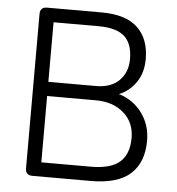

<svg xmlns="http://www.w3.org/2000/svg" viewBox="-51 -748 732 796"><g transform="rotate(5 315.0 -350.0)"><path d="M113 0Q84 0 84 -29V-671Q84 -700 113 -700H340Q441 -700 490 -653.5Q539 -607 539 -523Q539 -467 512 -427Q485 -387 441 -369Q501 -351 537.5 -301.5Q574 -252 574 -187Q574 -96 521 -48Q468 0 356 0ZM145 -59H351Q434 -59 471.5 -92Q509 -125 509 -192Q509 -257 464 -296Q419 -335 348 -335H145ZM145 -394H343Q406 -394 440 -428.5Q474 -463 474 -517Q474 -582 440 -612Q406 -642 332 -642H145Z"/></g></svg>

Font: Shin Retro Maru Gothic Regular
Style: Regular
Weight: 400
Designer: Iose
Foundry: Typographish
Version: Version 1.002